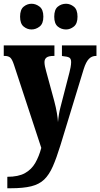

<svg xmlns="http://www.w3.org/2000/svg" viewBox="-23 -778 534 1023"><path d="M16 164Q75 164 110 144.5Q145 125 165 90Q185 55 197 10L51 -434Q41 -464 30.5 -472Q20 -480 2 -480H-3V-536H267V-480H263Q236 -480 225 -471.5Q214 -463 214 -447Q214 -437 216.5 -424.5Q219 -412 223 -398L266 -240Q275 -206 280 -176.5Q285 -147 286 -127Q290 -173 299 -206L347 -392Q350 -402 353 -419Q356 -436 356 -447Q356 -466 345.5 -471.5Q335 -477 311 -479L307 -480V-536H491V-480H488Q466 -480 450.5 -464Q435 -448 423 -410L299 -4Q278 64 258.5 108.5Q239 153 212.5 178.5Q186 204 143.5 214.5Q101 225 35 225H16ZM329 -621Q304 -621 285 -636.5Q266 -652 266 -689Q266 -727 285 -742.5Q304 -758 329 -758Q351 -758 370.5 -742.5Q390 -727 390 -689Q390 -652 370.5 -636.5Q351 -621 329 -621ZM145 -621Q122 -621 103 -636.5Q84 -652 84 -689Q84 -727 103 -742.5Q122 -758 145 -758Q168 -758 188 -742.5Q208 -727 208 -689Q208 -652 188 -636.5Q168 -621 145 -621Z"/></svg>

Font: Noto Serif ExtraCondensed Black
Style: Regular
Weight: 900
Width: 2
Designer: Monotype Design Team
Foundry: Monotype Imaging Inc.
Version: Version 2.015; ttfautohint (v1.8.4.7-5d5b)